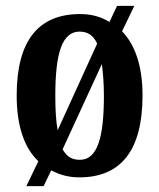

<svg xmlns="http://www.w3.org/2000/svg" viewBox="-20 -596 544 656"><path d="M111 -45 70 40H129L155 -14C183 1 214 10 251 10C393 10 467 -82 467 -270C467 -371 441 -444 397 -489L439 -576H380L354 -521C325 -539 291 -548 254 -548C111 -548 37 -457 37 -270C37 -165 63 -91 111 -45ZM312 -447 177 -151C171 -183 169 -222 169 -270C169 -414 192 -488 252 -488C280 -488 299 -475 312 -447ZM253 -50C225 -50 208 -61 194 -86L328 -377C332 -347 335 -311 335 -268C335 -124 312 -50 253 -50Z"/></svg>

Font: Noto Serif Sinhala ExtraCondensed
Style: Bold
Weight: 700
Width: 2
Designer: Jelle Bosma - Monotype Design Team
Foundry: Monotype Imaging Inc.
Version: Version 2.007